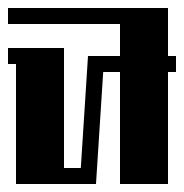

<svg xmlns="http://www.w3.org/2000/svg" viewBox="-20 -460 460 480"><path d="M0 -440H400V-320H420V-280H400V0H280V-280H238L220 0H20V-300H0V-340H140V-40H182L200 -320H280V-400H0Z"/></svg>

Font: SOV_poster
Style: Bold
Weight: 700
Version: Version 1.00